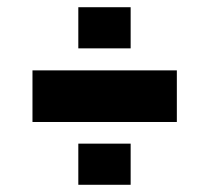

<svg xmlns="http://www.w3.org/2000/svg" viewBox="-20 -519 580 532"><path d="M197 -385V-499H342V-385ZM70 -181V-324H470V-181ZM197 -7V-121H342V-7Z"/></svg>

Font: Saira Black
Style: Regular
Weight: 900
Designer: Hector Gatti with collaboration of the Omnibus-Type team
Foundry: Omnibus-Type
Version: Version 1.100; ttfautohint (v1.8.3)